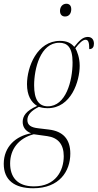

<svg xmlns="http://www.w3.org/2000/svg" viewBox="-70 -764 521 1024"><path d="M277 -676C297 -676 310 -691 310 -715C310 -735 299 -744 284 -744C264 -744 250 -728 250 -706C250 -685 262 -676 277 -676ZM107 240C247 240 305 149 305 55C305 -22 266 -64 191 -73L133 -80C98 -84 76 -95 76 -124C76 -152 97 -174 137 -194C145 -192 160 -187 184 -187C310 -187 355 -332 355 -413C355 -457 341 -491 332 -507C353 -534 371 -552 386 -552C401 -552 406 -538 406 -502C424 -502 431 -514 431 -531C431 -552 420 -567 398 -567C370 -567 350 -544 326 -514C308 -536 284 -546 250 -546C128 -546 74 -407 74 -315C74 -255 96 -219 128 -199C68 -173 51 -144 51 -114C51 -89 63 -66 96 -53C16 -39 -50 17 -50 110C-50 198 9 240 107 240ZM185 -197C136 -197 112 -234 112 -309C112 -397 145 -536 246 -536C288 -536 317 -513 317 -431C317 -332 281 -197 185 -197ZM111 230C20 230 -16 178 -16 108C-16 32 29 -27 110 -48L182 -38C239 -30 270 5 270 69C270 146 227 230 111 230Z"/></svg>

Font: Noto Serif Display ExtraCondensed ExtraLight
Style: Italic
Weight: 200
Width: 2
Italic angle: -12°
Designer: Monotype Design Team
Foundry: Monotype Imaging Inc.
Version: Version 2.009